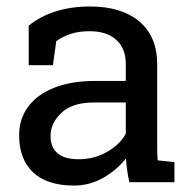

<svg xmlns="http://www.w3.org/2000/svg" viewBox="-20 -558 593 588"><path d="M207 10.3Q124.5 10.3 81.5 -30Q38.6 -70.3 38.6 -143.6Q38.6 -193.8 66.2 -231.2Q93.8 -268.6 146 -289.3Q198.2 -310.1 271 -310.1H365.2V-361.8Q365.2 -409.7 336.2 -436Q307.1 -462.4 254.4 -462.4Q221.2 -462.4 196.8 -454.3Q172.4 -446.3 152.3 -432.1L142.1 -358.4H67.9V-479.5Q103.5 -508.3 150.9 -523.2Q198.2 -538.1 255.9 -538.1Q352.1 -538.1 406.7 -492.2Q461.4 -446.3 461.4 -360.8V-106.4Q461.4 -96.2 461.7 -86.4Q461.9 -76.7 462.9 -66.9L514.2 -61.5V0H376Q371.6 -21.5 369.1 -38.6Q366.7 -55.7 365.7 -72.8Q337.9 -37.1 296.1 -13.4Q254.4 10.3 207 10.3ZM221.2 -70.3Q269 -70.3 308.6 -93.3Q348.1 -116.2 365.2 -148.4V-244.1H267.6Q201.2 -244.1 168 -212.4Q134.8 -180.7 134.8 -141.6Q134.8 -106.9 156.2 -88.6Q177.7 -70.3 221.2 -70.3Z"/></svg>

Font: Roboto Slab LO
Style: Regular
Weight: 400
Designer: Google
Version: Version 2.000